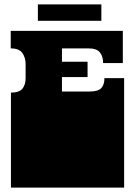

<svg xmlns="http://www.w3.org/2000/svg" viewBox="-20 -857 616 877"><path d="M30 0V-135Q30 -152 30 -156.5Q30 -161 30 -163Q30 -165 30 -171V-172Q30 -179 30 -180.5Q30 -182 30 -187.5Q30 -193 30 -209V-260Q30 -277 30 -281.5Q30 -286 30 -288Q30 -290 30 -296V-297Q30 -304 30 -306Q30 -308 30 -313Q30 -318 30 -334V-434Q68 -434 82.5 -452Q97 -470 97 -500V-564Q97 -594 82 -615Q67 -636 29 -636V-716H541V-569H451Q451 -599 436.5 -617.5Q422 -636 384 -636H263V-575H380V-505H263V-439H390Q428 -439 442.5 -454.5Q457 -470 457 -500H547V-334Q547 -318 547 -312.5Q547 -307 547 -305.5Q547 -304 547 -297V-296Q547 -290 547 -288Q547 -286 547 -281.5Q547 -277 547 -260V-209Q547 -193 547 -187.5Q547 -182 547 -180.5Q547 -179 547 -172V-171Q547 -165 547 -163Q547 -161 547 -156.5Q547 -152 547 -135V0ZM153 -762V-837H443V-762Z"/></svg>

Font: Danfo
Style: Regular
Weight: 400
Designer: Seyi Olusanya, David Udoh, Eyiyemi Adegbite, Mirko Velimirović
Version: Version 1.000